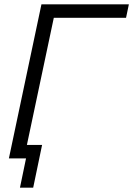

<svg xmlns="http://www.w3.org/2000/svg" viewBox="-20 -730 614 885"><path d="M171 -710H574L561 -648H228L104 -62H174L133 135H72L100 0H21Z"/></svg>

Font: Raleway-v4020
Style: Italic
Weight: 400
Italic angle: -12°
Designer: Matt McInerney, Pablo Impallari, Rodrigo Fuenzalida
Foundry: Matt McInerney, Pablo Impallari, Rodrigo Fuenzalida
Version: Version 4.020;PS 004.020;hotconv 1.0.88;makeotf.lib2.5.64775